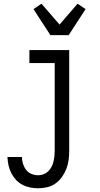

<svg xmlns="http://www.w3.org/2000/svg" viewBox="-20 -789 540 1032"><path d="M185 223Q163 223 141 218.5Q119 214 99.5 203.5Q80 193 65 176.5Q50 160 40 140Q30 120 25.5 98.5Q21 77 20 55H98Q98 73 103.5 91Q109 109 120 123.5Q131 138 148.5 145.5Q166 153 185 153Q200 153 214.5 147.5Q229 142 239.5 131.5Q250 121 257 107.5Q264 94 267.5 79.5Q271 65 272.5 50Q274 35 274 20V-450H138V-520H352V20Q352 45 349 69.5Q346 94 337 117.5Q328 141 313.5 161.5Q299 182 279 196.5Q259 211 234.5 217Q210 223 185 223ZM251 -600 160 -740 203 -769 300 -657 397 -769 440 -740 349 -600Z"/></svg>

Font: Iosevka Curly
Style: Regular
Weight: 400
Monospace: yes
Designer: Belleve Invis
Foundry: Belleve Invis
Version: Version 22.1.2; ttfautohint (v1.8.4)